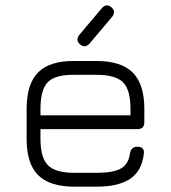

<svg xmlns="http://www.w3.org/2000/svg" viewBox="-20 -701 642 721"><path d="M277 -569 363 -671Q380 -689 398 -674Q416 -659 402 -639L316 -537Q299 -519 281 -534Q263 -549 277 -569ZM260 0Q167 0 123.5 -43Q80 -86 80 -179V-292Q80 -386 123.5 -429.5Q167 -473 260 -472H342Q435 -472 478.5 -428.5Q522 -385 522 -292V-242Q522 -216 496 -216H132V-179Q132 -108 160.5 -80Q189 -52 260 -52H342Q406 -52 434.5 -68.5Q463 -85 468 -125Q473 -150 495 -150Q524 -150 520 -123Q513 -60 469.5 -30Q426 0 342 0ZM260 -420Q188 -421 160 -393Q132 -365 132 -292V-268H470V-292Q470 -364 442 -392Q414 -420 342 -420Z"/></svg>

Font: Jura
Style: Regular
Weight: 400
Designer: Daniel Johnson, Alexei Vanyashin
Foundry: Daniel Johnson
Version: Version 5.103